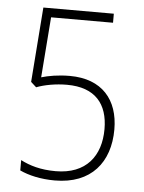

<svg xmlns="http://www.w3.org/2000/svg" viewBox="-50 -782 554 741"><g transform="rotate(5 227.5 -411.5)"><path d="M213 -488C168 -488 130 -481 103 -473L121 -707H361V-742H88L66 -452L87 -433C118 -445 162 -453 205 -453C315 -453 364 -392 364 -295C364 -191 308 -117 190 -117C131 -117 89 -130 54 -148V-108C88 -92 135 -81 190 -81C331 -81 402 -170 402 -297C402 -412 338 -488 213 -488Z"/></g></svg>

Font: Noto Sans Telugu UI Condensed ExtraLight
Style: Regular
Weight: 200
Width: 3
Designer: Jelle Bosma - Monotype Design Team
Foundry: Monotype Imaging Inc.
Version: Version 2.005